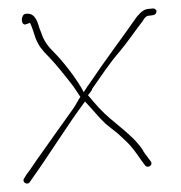

<svg xmlns="http://www.w3.org/2000/svg" viewBox="-20 -563 429 454"><path d="M37 -141C31 -133 44 -124 50 -132L57 -142C97 -198 140 -268 181 -323C199 -304 213 -286 230 -270L260 -246C269 -237 278 -230 287 -220C303 -202 311 -187 323 -172C328 -164 344 -172 336 -182C330 -190 327 -194 319 -205V-206C294 -246 248 -271 214 -308C207 -316 196 -328 188 -338C190 -341 198 -349 198 -353C220 -384 237 -411 262 -440C280 -461 300 -491 318 -514C320 -518 325 -526 333 -526C342 -527 350 -527 350 -537C350 -540 345 -543 343 -543L331 -542C322 -541 315 -537 304 -524C267 -471 226 -417 190 -363C188 -361 186 -358 185 -356L178 -345L172 -356C156 -383 129 -418 107 -440C94 -453 87 -462 80 -478V-479L73 -497C67 -519 59 -534 39 -530C31 -528 28 -508 38 -505C42 -505 47 -508 51 -509C56 -498 60 -486 64 -473C71 -455 80 -444 95 -429C111 -413 138 -379 154 -358L170 -334C164 -325 160 -316 153 -306C127 -270 92 -220 67 -185C56 -169 49 -158 43 -151Z"/></svg>

Font: Stray Cat
Style: ExLtCn
Weight: 200
Version: Version 1.0